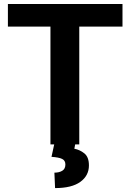

<svg xmlns="http://www.w3.org/2000/svg" viewBox="-20 -731 660 972"><path d="M600.1 -710.9V-596.2H381.3V0H235.4V-596.2H20V-710.9ZM255.9 -6.8H361.8L356.4 22Q383.8 26.9 407 45.4Q430.2 64 430.2 106.4Q430.2 158.2 386.7 189.7Q343.3 221.2 258.8 221.2L255.4 143.1Q279.3 143.1 295.2 133.5Q311 124 311 101.6Q311 81.5 294.4 73.5Q277.8 65.4 240.7 63Z"/></svg>

Font: Vazirmatn RD UI
Style: Bold
Weight: 700
Designer: Saber Rastikerdar
Foundry: Saber Rastikerdar
Version: Version 33.003